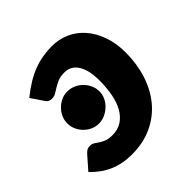

<svg xmlns="http://www.w3.org/2000/svg" viewBox="-167 -644 769 769"><g transform="rotate(-45 218.0 -259.0)"><path d="M0 0ZM27 -118.5Q34.5 -127 41.5 -131.5Q48.5 -136 60 -136Q70.5 -136 78.8 -130.8Q87 -125.5 96.5 -119Q106 -112.5 119.2 -107.2Q132.5 -102 153.5 -102Q185 -102 207.2 -116.5Q229.5 -131 244 -156.5Q258.5 -182 265.2 -217.2Q272 -252.5 272 -294Q272 -351.5 252.2 -383.8Q232.5 -416 194.5 -416Q172.5 -416 157.5 -409.8Q142.5 -403.5 131 -396.2Q119.5 -389 109 -382.8Q98.5 -376.5 85.5 -376.5Q68 -376.5 60 -389.5L23.5 -443Q52 -466 78.2 -482Q104.5 -498 130.5 -507.8Q156.5 -517.5 182.2 -521.8Q208 -526 235 -526Q274 -526 308.8 -510.5Q343.5 -495 369.2 -465.8Q395 -436.5 410.2 -394.2Q425.5 -352 425.5 -299Q425.5 -234.5 407.5 -178.5Q389.5 -122.5 355 -81Q320.5 -39.5 270 -15.8Q219.5 8 154.5 8Q100 8 57.8 -10.8Q15.5 -29.5 -19 -66ZM241 -263Q241 -244.5 233 -228.2Q225 -212 212 -199.8Q199 -187.5 182.2 -180.2Q165.5 -173 148 -173Q130.5 -173 114.5 -180.2Q98.5 -187.5 86.2 -199.8Q74 -212 66.5 -228.2Q59 -244.5 59 -263Q59 -281.5 66.5 -298Q74 -314.5 86.8 -327Q99.5 -339.5 115.5 -346.8Q131.5 -354 149 -354Q167 -354 183.5 -347Q200 -340 212.8 -327.5Q225.5 -315 233.2 -298.5Q241 -282 241 -263Z"/></g></svg>

Font: Lato Black
Style: Italic
Weight: 900
Italic angle: -7°
Designer: Lukasz Dziedzic
Foundry: tyPoland Lukasz Dziedzic
Version: Version 2.007; 2014-02-27